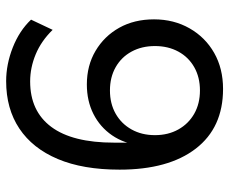

<svg xmlns="http://www.w3.org/2000/svg" viewBox="-82 -672 763 640"><g transform="rotate(-90 300.0 -352.5)"><path d="M323 9Q194 9 124 -82Q54 -173 54 -336Q54 -458 89.5 -542Q125 -626 191 -670Q257 -714 349 -714Q405 -714 461 -692Q517 -670 554 -631L520 -559Q483 -597 438.5 -615.5Q394 -634 348 -634Q249 -634 196.5 -563.5Q144 -493 144 -354V-265H134Q141 -321 168.5 -361Q196 -401 239.5 -423Q283 -445 338 -445Q401 -445 450 -416Q499 -387 527 -337Q555 -287 555 -221Q555 -155 525 -102.5Q495 -50 443 -20.5Q391 9 323 9ZM318 -68Q362 -68 395.5 -87Q429 -106 447.5 -140Q466 -174 466 -218Q466 -262 447.5 -296Q429 -330 395.5 -349Q362 -368 318 -368Q274 -368 240.5 -349Q207 -330 188 -296Q169 -262 169 -218Q169 -174 188 -140Q207 -106 240.5 -87Q274 -68 318 -68Z"/></g></svg>

Font: Mulish Medium
Style: Regular
Weight: 500
Designer: Vernon Adams
Foundry: Vernon Adams
Version: Version 3.603; ttfautohint (v1.8.3)